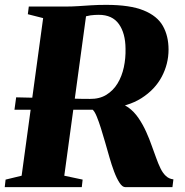

<svg xmlns="http://www.w3.org/2000/svg" viewBox="-34 -770 760 790"><path d="M-14.5 0 -11 -31 55 -47 143.5 -695.5 80.5 -711.5 84.5 -743H231Q263 -743 288.5 -744.8Q314 -746.5 341 -748.2Q368 -750 403 -750Q501 -750 557 -727.2Q613 -704.5 636.2 -663.2Q659.5 -622 659.5 -566Q659.5 -507 631.5 -454.2Q603.5 -401.5 548.2 -366.2Q493 -331 411 -324.5L440 -346.5Q470.5 -345 494.2 -327.8Q518 -310.5 536 -284Q554 -257.5 567.5 -227.5Q581 -197.5 590.5 -170Q600 -144.5 608.5 -120.5Q617 -96.5 626.5 -77Q636 -57.5 648.8 -45.8Q661.5 -34 679.5 -32L675.5 0H481.5Q469.5 0 457.8 -18Q446 -36 435.5 -64Q425 -92 416.5 -122Q407.5 -152.5 398.8 -183.8Q390 -215 381.2 -242.5Q372.5 -270 364.2 -290.2Q356 -310.5 347.5 -318.5Q338.5 -318.5 326.8 -318.5Q315 -318.5 294.5 -318.5Q274 -318.5 240.2 -318.5Q206.5 -318.5 154 -318.5Q101.5 -318.5 25.5 -318.5L32.5 -369.5Q96.5 -368 142.5 -367Q188.5 -366 220.5 -365.2Q252.5 -364.5 273 -364Q293.5 -363.5 305.8 -363.2Q318 -363 324.8 -363.2Q331.5 -363.5 335.5 -363Q375.5 -362.5 403.8 -380Q432 -397.5 449.8 -426.8Q467.5 -456 475.5 -493.2Q483.5 -530.5 482.5 -570Q482 -633.5 455 -671.2Q428 -709 372.5 -709Q364.5 -709 355.8 -708.5Q347 -708 338.2 -706.8Q329.5 -705.5 321 -703.2Q312.5 -701 305.5 -697L323 -725.5L230.5 -47L306 -31L302.5 0Z"/></svg>

Font: Merriweather 96pt Black
Style: Italic
Weight: 900
Italic angle: -7.8°
Version: Version 2.101